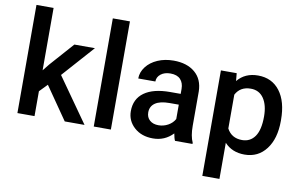

<svg xmlns="http://www.w3.org/2000/svg" viewBox="-92 -929 2064 1311"><g transform="rotate(10 940.5 -273.5)"><path d="M232.4 -226.6 179.7 -172.4V0H61V-750H179.7V-317.4L216.8 -363.8L362.8 -528.3H505.4L309.1 -308.1L526.4 0H389.2Z M709 0H590.3V-750H709Z M1153.8 0Q1146 -15.1 1140.1 -49.3Q1083.5 9.8 1001.5 9.8Q921.9 9.8 871.6 -35.6Q821.3 -81.1 821.3 -147.9Q821.3 -232.4 884 -277.6Q946.8 -322.8 1063.5 -322.8H1136.2V-357.4Q1136.2 -398.4 1113.3 -423.1Q1090.3 -447.8 1043.5 -447.8Q1002.9 -447.8 977.1 -427.5Q951.2 -407.2 951.2 -376H832.5Q832.5 -419.4 861.3 -457.3Q890.1 -495.1 939.7 -516.6Q989.3 -538.1 1050.3 -538.1Q1143.1 -538.1 1198.2 -491.5Q1253.4 -444.8 1254.9 -360.4V-122.1Q1254.9 -50.8 1274.9 -8.3V0ZM1023.4 -85.4Q1058.6 -85.4 1089.6 -102.5Q1120.6 -119.6 1136.2 -148.4V-248H1072.3Q1006.3 -248 973.1 -225.1Q939.9 -202.1 939.9 -160.2Q939.9 -126 962.6 -105.7Q985.4 -85.4 1023.4 -85.4Z M1841.8 -258.8Q1841.8 -136.2 1786.1 -63.2Q1730.5 9.8 1636.7 9.8Q1549.8 9.8 1497.6 -47.4V203.1H1378.9V-528.3H1488.3L1493.2 -474.6Q1545.4 -538.1 1635.3 -538.1Q1731.9 -538.1 1786.9 -466.1Q1841.8 -394 1841.8 -266.1ZM1723.6 -269Q1723.6 -348.1 1692.1 -394.5Q1660.6 -440.9 1602.1 -440.9Q1529.3 -440.9 1497.6 -380.9V-146.5Q1529.8 -85 1603 -85Q1659.7 -85 1691.7 -130.6Q1723.6 -176.3 1723.6 -269Z"/></g></svg>

Font: RobotoDraft Medium
Style: Regular
Weight: 500
Version: Version 2.001152; 2014